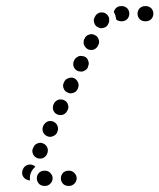

<svg xmlns="http://www.w3.org/2000/svg" viewBox="-20 -586 524 631"><path d="M153 0Q153 -10 145 -18Q138 -25 128 -25H126Q115 -25 108 -18Q101 -10 101 0Q101 10 108 18Q115 25 126 25H128Q138 25 145 18Q153 10 153 0ZM232 0Q232 -10 224 -18Q217 -25 207 -25H205Q194 -25 187 -18Q180 -10 180 0Q180 10 187 18Q194 25 205 25H207Q217 25 224 18Q232 10 232 0ZM54 -10Q52 -15 53 -20Q53 -25 55 -29L56 -31Q60 -40 70 -44Q80 -47 89 -43Q91 -42 93 -41Q95 -39 96 -38Q94 -36 92 -34Q85 -27 81 -17Q78 -9 78 0Q78 3 79 7Q76 7 73 6Q70 5 67 4Q62 2 59 -2Q56 -5 54 -10ZM101 -67Q110 -63 120 -66Q130 -70 134 -79L135 -81Q139 -90 136 -100Q132 -110 123 -114Q113 -119 104 -115Q94 -112 90 -102L89 -100Q84 -91 88 -81Q91 -72 101 -67ZM134 -139Q144 -134 153 -138Q163 -141 168 -151V-152Q173 -162 169 -172Q166 -181 156 -186Q147 -190 137 -187Q128 -183 123 -174L122 -172Q118 -163 121 -153Q125 -143 134 -139ZM168 -210Q177 -206 187 -209Q197 -213 201 -222L202 -224Q207 -233 203 -243Q200 -253 190 -257Q186 -259 181 -259Q176 -260 171 -258Q166 -256 163 -253Q159 -250 157 -245L156 -243Q152 -234 155 -224Q159 -214 168 -210ZM202 -282Q211 -277 221 -281Q231 -284 235 -293L236 -295Q240 -305 237 -314Q233 -324 224 -329Q214 -333 205 -329Q195 -326 191 -317L190 -315Q185 -305 189 -296Q192 -286 202 -282ZM235 -353Q240 -351 245 -351Q250 -350 254 -352Q259 -354 263 -357Q267 -360 269 -365V-367Q274 -376 270 -386Q267 -396 258 -400Q253 -402 248 -402Q243 -403 238 -401Q234 -399 230 -396Q226 -393 224 -388L223 -386Q219 -377 222 -367Q226 -357 235 -353ZM269 -424Q278 -420 288 -423Q298 -427 302 -436L303 -438Q308 -447 304 -457Q301 -467 291 -471Q282 -476 272 -472Q262 -469 258 -459L257 -458Q253 -448 256 -439Q260 -429 269 -424ZM303 -496Q312 -491 322 -495Q332 -498 336 -508L337 -510Q339 -514 339 -519Q339 -524 338 -529Q336 -533 333 -537Q329 -541 325 -543Q316 -547 306 -544Q296 -540 292 -531L291 -529Q286 -520 290 -510Q293 -500 303 -496ZM378 -566H380Q390 -566 398 -559Q405 -551 405 -541Q405 -531 398 -523Q390 -516 380 -516H378Q374 -516 369 -518Q365 -519 362 -522Q361 -529 359 -536Q357 -542 354 -547Q356 -555 363 -561Q369 -566 378 -566ZM484 -541Q484 -531 477 -523Q469 -516 459 -516H457Q447 -516 439 -523Q432 -531 432 -541Q432 -551 439 -559Q447 -566 457 -566H459Q469 -566 477 -559Q484 -551 484 -541Z"/></svg>

Font: FRB American Cursive Guidelines Arrows Dotted Black
Style: Bold Italic
Weight: 900
Italic angle: -25°
Version: Version 2.0;Modular Font Editor K font №1